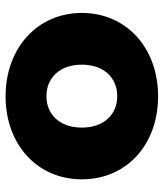

<svg xmlns="http://www.w3.org/2000/svg" viewBox="32 -624 600 705"><g transform="rotate(90 332.5 -271.0)"><path d="M333 9C511 9 638 -108 638 -271C638 -435 511 -551 333 -551C156 -551 27 -435 27 -271C27 -108 156 9 333 9ZM333 -141C267 -141 217 -188 217 -271C217 -354 267 -401 333 -401C398 -401 448 -354 448 -271C448 -188 398 -141 333 -141Z"/></g></svg>

Font: Montserrat-Alt1 ExtBd
Style: Regular
Weight: 800
Designer: Differentunic
Foundry: Differentunic
Version: Version 7.222